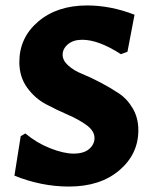

<svg xmlns="http://www.w3.org/2000/svg" viewBox="-20 -675 561 705"><path d="M300 -655Q386 -655 474 -621L448 -485L424 -476Q342 -529 282 -529Q249 -529 229.5 -512.5Q210 -496 210 -474Q210 -453 230.5 -434.5Q251 -416 282 -403.5Q313 -391 349 -372Q385 -353 416 -332.5Q447 -312 467.5 -277Q488 -242 488 -197Q488 -109 418 -49.5Q348 10 233 10Q132 10 33 -30L56 -175L73 -185Q115 -150 164.5 -130.5Q214 -111 250 -111Q288 -111 307.5 -128Q327 -145 327 -168Q327 -194 298.5 -215Q270 -236 229.5 -253.5Q189 -271 148.5 -292.5Q108 -314 79.5 -353.5Q51 -393 51 -447Q51 -537 120.5 -596Q190 -655 300 -655Z"/></svg>

Font: Alegreya Sans ExtraBold
Style: Regular
Weight: 800
Designer: Juan Pablo del Peral
Foundry: Huerta Tipografica
Version: Version 2.007